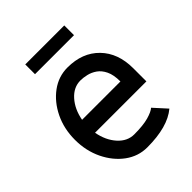

<svg xmlns="http://www.w3.org/2000/svg" viewBox="-195 -794 911 911"><g transform="rotate(-45 260.5 -338.0)"><path d="M134.3 -305.2H391.6Q391.6 -349.6 378.4 -377Q365.2 -404.3 344.7 -418.5Q324.2 -432.6 301.8 -437.7Q279.3 -442.9 260.7 -442.9Q214.8 -442.9 180.2 -404.3Q145.5 -365.7 134.3 -305.2ZM479 -218.3H134.3Q145.5 -157.7 180.2 -119.4Q214.8 -81.1 260.7 -81.1Q320.8 -81.1 356.7 -91.3Q392.6 -101.6 406.2 -114.3L464.8 -49.8Q397.9 6.3 260.7 6.3Q200.7 6.3 151.4 -29.8Q102.1 -65.9 72.5 -127Q43 -188 43 -261.7Q43 -335.9 72.5 -396.7Q102.1 -457.5 151.4 -493.7Q200.7 -529.8 260.7 -529.8Q360.4 -529.8 419.7 -469Q479 -408.2 479 -306.6ZM129.4 -681.6H391.1V-616.2H129.4Z"/></g></svg>

Font: Qaz
Style: Regular
Weight: 400
Designer: GGBotNet
Foundry: f0n7
Version: 0.70